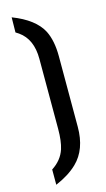

<svg xmlns="http://www.w3.org/2000/svg" viewBox="-116 -750 450 818"><g transform="rotate(-15 108.5 -341.0)"><path d="M25.4 28.3V-39.1Q69.3 -67.4 84 -112.3Q94.7 -146.5 94.7 -199.2V-508.8Q94.7 -595.7 39.1 -634.8Q32.2 -639.6 25.4 -643.6L26.4 -710Q123 -672.9 155.3 -611.3Q177.7 -566.4 177.7 -498V-186.5Q177.7 -86.9 121.1 -32.2Q85 2.9 25.4 28.3Z"/></g></svg>

Font: Post No Bills Colombo
Style: Bold
Weight: 800
Designer: Kosala Senevirathne, Siva Puranthara, Lasantha Premarathna, Tharique Azeez
Foundry: Mooniak
Version: Version 1.220 ; ttfautohint (v1.5)